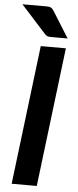

<svg xmlns="http://www.w3.org/2000/svg" viewBox="-62 -962 405 994"><g transform="rotate(5 141.0 -465.0)"><path d="M13 0ZM169 0 257 -723H126.5L38.5 0ZM132 -930.5H13L143.5 -786.5C148.8 -780.9 153.9 -777.4 158.8 -776.2C163.6 -775.1 170.5 -774.5 179.5 -774.5H261.5L177 -910C174 -914.7 171.2 -918.3 168.5 -921C165.8 -923.7 162.8 -925.8 159.5 -927.2C156.2 -928.8 152.2 -929.7 147.8 -930C143.2 -930.3 138 -930.5 132 -930.5Z"/></g></svg>

Font: Lato
Style: Bold Italic
Weight: 700
Italic angle: -7°
Designer: Lukasz Dziedzic
Foundry: tyPoland Lukasz Dziedzic
Version: Version 2.007; 2014-02-27